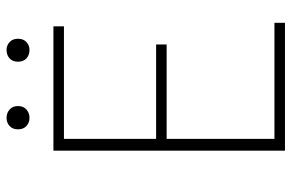

<svg xmlns="http://www.w3.org/2000/svg" viewBox="-176 -738 913 602"><g transform="rotate(-90 281.0 -436.5)"><path d="M110 0V-726H500V-693H147V-404H443V-371H147V-33H511V0ZM213 -801Q198 -801 187.5 -810.5Q177 -820 177 -837Q177 -854 187.5 -863.5Q198 -873 213 -873Q228 -873 239 -863.5Q250 -854 250 -837Q250 -820 239 -810.5Q228 -801 213 -801ZM426 -801Q410 -801 399.5 -810.5Q389 -820 389 -837Q389 -854 399.5 -863.5Q410 -873 426 -873Q440 -873 450.5 -863.5Q461 -854 461 -837Q461 -820 450.5 -810.5Q440 -801 426 -801Z"/></g></svg>

Font: Noto Sans KR Thin Thin
Style: Regular
Weight: 250
Version: Version 2.004-H2;hotconv 1.0.118;makeotfexe 2.5.65603